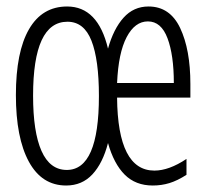

<svg xmlns="http://www.w3.org/2000/svg" viewBox="-20 -562 640 592"><path d="M29 -269Q29 -402 69.5 -472Q110 -542 187 -542Q282 -542 313 -412Q330 -473 361 -507.5Q392 -542 438 -542Q504 -542 535.5 -475.5Q567 -409 567 -303V-261H341Q343 -36 456 -36Q501 -36 555 -72V-23Q527 -5 502.5 2.5Q478 10 451 10Q398 10 364.5 -23.5Q331 -57 313 -121Q297 -59 265 -24.5Q233 10 184 10Q109 10 69 -63.5Q29 -137 29 -269ZM516 -306Q516 -392 496.5 -444Q477 -496 436 -496Q396 -496 370.5 -447.5Q345 -399 341 -306ZM285 -266Q285 -378 262 -436.5Q239 -495 188 -495Q82 -495 82 -267Q82 -155 108 -96.5Q134 -38 186 -38Q285 -38 285 -266Z"/></svg>

Font: Noto Sans Mono UI Light
Style: Regular
Weight: 300
Monospace: yes
Designer: Monotype Design team
Foundry: Monotype Imaging Inc.
Version: Version 1.000